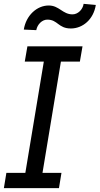

<svg xmlns="http://www.w3.org/2000/svg" viewBox="-22 -965 512 985"><path d="M407 -945.3C402.7 -915.5 377.1 -891.3 350.1 -891.3C299 -891.3 282 -936.8 228 -936.8C166.9 -936.8 111.5 -885.7 100.1 -813.2L164.1 -810.4C169.7 -840.2 193.9 -864.3 220.9 -864.3C274.9 -864.3 276.3 -818.9 341.6 -818.9C402.7 -818.9 458.1 -865.8 469.5 -939.6ZM202.8 -649.1 108 -78.1H10.7L-2.1 0H280.5L293.3 -78.1H196L290.5 -649.1H387.8L401.3 -727.3H118.6L105.1 -649.1Z"/></svg>

Font: Riot Sans 2.0
Style: Italic
Weight: 400
Italic angle: -9.39999°
Designer: Rasmus Andersson
Foundry: rsms
Version: Version 3.006;hotconv 1.0.109;makeotfexe 2.5.65596